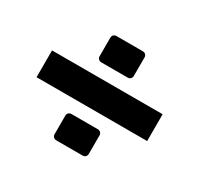

<svg xmlns="http://www.w3.org/2000/svg" viewBox="-97 -646 687 657"><g transform="rotate(30 246.0 -317.0)"><path d="M191.4 -522.9H295.4Q302.2 -522.9 306.6 -518.6Q311 -514.2 311 -507.3V-434.6Q311 -427.7 306.6 -423.3Q302.2 -418.9 295.4 -418.9H191.4Q184.6 -418.9 180.2 -423.3Q175.8 -427.7 175.8 -434.6V-507.3Q175.8 -514.2 180.2 -518.6Q184.6 -522.9 191.4 -522.9ZM191.4 -214.8H295.4Q302.2 -214.8 306.6 -210.4Q311 -206.1 311 -199.2V-126.5Q311 -119.6 306.6 -115.2Q302.2 -110.8 295.4 -110.8H191.4Q184.6 -110.8 180.2 -115.2Q175.8 -119.6 175.8 -126.5V-199.2Q175.8 -206.1 180.2 -210.4Q184.6 -214.8 191.4 -214.8ZM24.9 -264.2V-370.1H461.9V-264.2Z"/></g></svg>

Font: Akaash Gobhi
Style: Regular
Weight: 400
Designer: Kulbir Singh Thind, MD
Foundry: Punjab Online
Version: Version 1.200